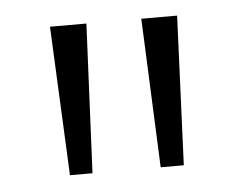

<svg xmlns="http://www.w3.org/2000/svg" viewBox="-32 -750 414 331"><g transform="rotate(-5 175.0 -585.0)"><path d="M285 -714 274 -456H234L223 -714ZM128 -714 116 -456H77L65 -714Z"/></g></svg>

Font: Noto Sans UI SemiCondensed Light
Style: Regular
Weight: 300
Width: 4
Designer: Monotype Design Team
Foundry: Monotype Imaging Inc.
Version: Version 1.901